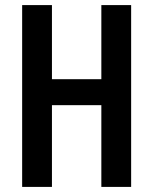

<svg xmlns="http://www.w3.org/2000/svg" viewBox="-20 -734 602 754"><path d="M495 0V-714H378V-423H184V-714H67V0H184V-321H378V0Z"/></svg>

Font: Noto Sans Arabic UI XCn SmBd
Style: Regular
Weight: 600
Width: 2
Designer: Monotype Design Team, Nadine Chahine and Nizar Qandah
Foundry: Monotype Imaging Inc.
Version: Version 2.010